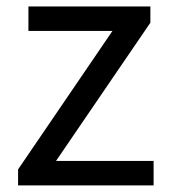

<svg xmlns="http://www.w3.org/2000/svg" viewBox="-20 -563 515 583"><path d="M34.9 0V-48.6L321.4 -469H66.3V-543.4H436.6V-494.1L150.1 -74.3H446.4V0Z"/></svg>

Font: Noto Sans KR Thin
Style: Regular
Weight: 100
Designer: Ryoko NISHIZUKA 西塚涼子 (kana, bopomofo & ideographs); Paul D. Hunt (Latin, Greek & Cyrillic); Sandoll Communications 산돌커뮤니
Foundry: Adobe
Version: Version 2.004-H2;hotconv 1.0.118;makeotfexe 2.5.65603